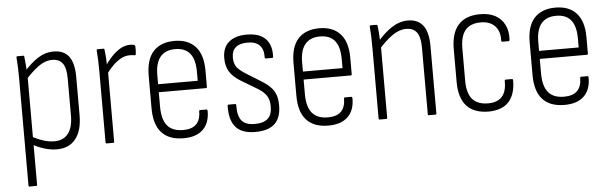

<svg xmlns="http://www.w3.org/2000/svg" viewBox="-45 -643 3111 980"><g transform="rotate(-5 1510.0 -153.0)"><path d="M227 8Q196 8 163 -2Q130 -12 101 -29V-70Q129 -54 159 -44Q189 -34 218 -34Q264 -34 288.5 -65.5Q313 -97 313 -158V-347Q313 -401 295.5 -425Q278 -449 242 -449Q206 -449 171.5 -424Q137 -399 98 -355L97 -399Q135 -443 172.5 -467Q210 -491 253 -491Q305 -491 331 -457Q357 -423 357 -351V-156Q357 -76 323 -34Q289 8 227 8ZM71 185Q66 185 66 179V-371Q66 -400 65 -426.5Q64 -453 62 -476Q61 -483 67 -483H96Q102 -483 102 -477Q104 -459 106 -436.5Q108 -414 108 -398L110 -379V179Q110 185 104 185Z M482 0Q477 0 477 -6V-368Q477 -400 476 -426.5Q475 -453 473 -475Q472 -483 478 -483H508Q513 -483 513 -477Q516 -454 517.5 -428Q519 -402 519 -384L521 -369V-6Q521 0 515 0ZM513 -348 512 -393Q527 -416 547.5 -438.5Q568 -461 592.5 -476Q617 -491 644 -491Q651 -491 656.5 -490.5Q662 -490 666 -488Q669 -487 670 -485.5Q671 -484 671 -481Q672 -470 671.5 -460.5Q671 -451 670 -441Q670 -435 662 -436Q657 -437 651.5 -437.5Q646 -438 638 -438Q615 -438 593 -426Q571 -414 550.5 -393.5Q530 -373 513 -348Z M876 8Q802 8 764 -33.5Q726 -75 726 -158V-325Q726 -409 764 -450Q802 -491 872 -491Q942 -491 979.5 -449.5Q1017 -408 1017 -327V-244Q1017 -237 1012 -237H770V-163Q770 -97 796.5 -65.5Q823 -34 877 -34Q923 -34 945 -56.5Q967 -79 967 -121Q967 -128 972 -128H1005Q1009 -128 1010 -122Q1011 -60 976.5 -26Q942 8 876 8ZM770 -278H973V-324Q973 -387 948 -418Q923 -449 872 -449Q822 -449 796 -418Q770 -387 770 -324Z M1243 8Q1175 8 1143.5 -28Q1112 -64 1114 -137Q1114 -143 1119 -143H1153Q1158 -143 1158 -137Q1157 -82 1177 -57.5Q1197 -33 1244 -33Q1290 -33 1311.5 -53Q1333 -73 1333 -115Q1333 -147 1320.5 -168Q1308 -189 1278 -208L1191 -260Q1152 -284 1135 -312Q1118 -340 1118 -382Q1118 -435 1150.5 -463Q1183 -491 1242 -491Q1307 -491 1338.5 -459Q1370 -427 1367 -367Q1367 -361 1362 -361H1329Q1327 -361 1325 -362.5Q1323 -364 1324 -369Q1325 -408 1305 -429Q1285 -450 1242 -450Q1203 -450 1182.5 -432.5Q1162 -415 1162 -382Q1162 -351 1174 -333.5Q1186 -316 1217 -296L1304 -242Q1343 -217 1359.5 -189.5Q1376 -162 1376 -116Q1376 -54 1343.5 -23Q1311 8 1243 8Z M1618 8Q1544 8 1506 -33.5Q1468 -75 1468 -158V-325Q1468 -409 1506 -450Q1544 -491 1614 -491Q1684 -491 1721.5 -449.5Q1759 -408 1759 -327V-244Q1759 -237 1754 -237H1512V-163Q1512 -97 1538.5 -65.5Q1565 -34 1619 -34Q1665 -34 1687 -56.5Q1709 -79 1709 -121Q1709 -128 1714 -128H1747Q1751 -128 1752 -122Q1753 -60 1718.5 -26Q1684 8 1618 8ZM1512 -278H1715V-324Q1715 -387 1690 -418Q1665 -449 1614 -449Q1564 -449 1538 -418Q1512 -387 1512 -324Z M2133 0Q2128 0 2128 -6V-348Q2128 -400 2110.5 -424.5Q2093 -449 2056 -449Q2020 -449 1985 -424.5Q1950 -400 1912 -357L1911 -398Q1949 -442 1987.5 -466.5Q2026 -491 2068 -491Q2119 -491 2145.5 -457Q2172 -423 2172 -351V-6Q2172 0 2166 0ZM1881 0Q1876 0 1876 -6V-367Q1876 -399 1875 -427Q1874 -455 1872 -475Q1871 -483 1877 -483H1906Q1912 -483 1912 -477Q1915 -457 1916.5 -428Q1918 -399 1919 -381L1920 -372V-6Q1920 0 1914 0Z M2440 8Q2365 8 2327 -33Q2289 -74 2289 -157V-324Q2289 -408 2327 -449.5Q2365 -491 2438 -491Q2484 -491 2515.5 -474Q2547 -457 2563 -425.5Q2579 -394 2577 -351Q2577 -341 2571 -341H2540Q2534 -341 2534 -348Q2536 -395 2510.5 -422Q2485 -449 2438 -449Q2385 -449 2359 -418.5Q2333 -388 2333 -322V-159Q2333 -95 2359.5 -64.5Q2386 -34 2440 -34Q2488 -34 2511.5 -60.5Q2535 -87 2534 -139Q2534 -147 2539 -147H2571Q2577 -147 2577 -140Q2577 -69 2543 -31Q2509 7 2440 8Z M2828 8Q2754 8 2716 -33.5Q2678 -75 2678 -158V-325Q2678 -409 2716 -450Q2754 -491 2824 -491Q2894 -491 2931.5 -449.5Q2969 -408 2969 -327V-244Q2969 -237 2964 -237H2722V-163Q2722 -97 2748.5 -65.5Q2775 -34 2829 -34Q2875 -34 2897 -56.5Q2919 -79 2919 -121Q2919 -128 2924 -128H2957Q2961 -128 2962 -122Q2963 -60 2928.5 -26Q2894 8 2828 8ZM2722 -278H2925V-324Q2925 -387 2900 -418Q2875 -449 2824 -449Q2774 -449 2748 -418Q2722 -387 2722 -324Z"/></g></svg>

Font: Sofia Sans Condensed Light
Style: Regular
Weight: 300
Designer: Botio Nikoltchev, Ani Petrova
Foundry: lettersoup
Version: Version 4.101